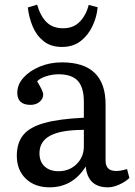

<svg xmlns="http://www.w3.org/2000/svg" viewBox="-20 -788 579 822"><path d="M192 14Q129 14 90.5 -23Q52 -60 52 -121Q52 -176 79.5 -210Q107 -244 170 -261.5Q233 -279 339 -284V-352Q339 -414 313 -442Q287 -470 231 -470Q204 -470 177.5 -461.5Q151 -453 139 -440Q165 -397 165 -384Q165 -365 149.5 -352Q134 -339 111 -339Q54 -339 54 -391Q54 -426 80.5 -455.5Q107 -485 150.5 -503Q194 -521 245 -521Q432 -521 432 -341V-100Q432 -56 477 -56Q488 -56 499 -58Q510 -60 524 -64L534 -26Q516 -9 490 2.5Q464 14 442 14Q356 14 347 -75Q291 14 192 14ZM230 -55Q277 -55 308 -85.5Q339 -116 339 -161V-232Q242 -232 195.5 -207.5Q149 -183 149 -132Q149 -96 171 -75.5Q193 -55 230 -55ZM245 -587Q198 -587 167 -611.5Q136 -636 120 -674.5Q104 -713 99 -756L139 -768Q153 -719 179.5 -693Q206 -667 250 -667Q295 -667 322 -695.5Q349 -724 360 -767L398 -757Q395 -718 377 -678.5Q359 -639 326.5 -613Q294 -587 245 -587Z"/></svg>

Font: Text Regular
Style: Regular
Weight: 400
Designer: Latin by Veronika Burian and Jose Scaglione. Greek by Irene Vlachou. Cyrillic by Vera Evstafieva.
Foundry: TypeTogether
Version: Version 3.002